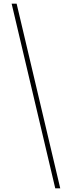

<svg xmlns="http://www.w3.org/2000/svg" viewBox="-20 -853 389 1039"><path d="M43 -833 279 166H306L70 -833Z"/></svg>

Font: Noto Sans Gurmukhi Condensed Thin
Style: Regular
Weight: 100
Width: 3
Designer: Jelle Bosma - Monotype Design Team
Foundry: Monotype Imaging Inc.
Version: Version 2.004